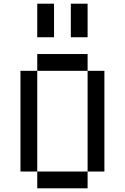

<svg xmlns="http://www.w3.org/2000/svg" viewBox="-20 -1020 676 1040"><path d="M90.9 -636.4V-90.9H181.8V-636.4ZM181.8 -90.9V0H454.5V-90.9ZM454.5 -636.4V-90.9H545.5V-636.4ZM181.8 -727.3V-636.4H454.5V-727.3ZM181.8 -1000V-818.2H272.7V-1000ZM363.6 -1000V-818.2H454.5V-1000Z"/></svg>

Font: Departure Mono
Style: Regular
Weight: 400
Monospace: yes
Designer: Helena Zhang
Version: Version 1.500;Glyphs 3.3.1 (3343)